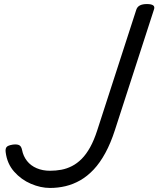

<svg xmlns="http://www.w3.org/2000/svg" viewBox="-20 -910 783 949"><path d="M227 19Q181 19 133 -1.5Q85 -22 50 -61.5Q15 -101 8 -158Q6 -174 12 -182.5Q18 -191 42 -195Q60 -198 72.5 -193.5Q85 -189 89 -169Q95 -138 113.5 -114.5Q132 -91 161.5 -78.5Q191 -66 227 -66Q256 -66 283 -71Q310 -76 335.5 -89Q361 -102 383.5 -124.5Q406 -147 425.5 -182Q445 -217 461 -267L654 -863Q659 -877 672 -883.5Q685 -890 706 -890Q728 -890 737 -883.5Q746 -877 741 -863L548 -267Q527 -202 500.5 -153.5Q474 -105 443 -72Q412 -39 377 -19Q342 1 304.5 10Q267 19 227 19Z"/></svg>

Font: Playwrite DK Loopet
Style: Regular
Weight: 400
Designer: Veronika Burian, José Scaglione
Foundry: TypeTogether
Version: Version 1.002